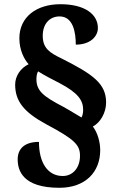

<svg xmlns="http://www.w3.org/2000/svg" viewBox="-20 -780 551 912"><path d="M262 112C385 112 456 38 456 -67C456 -106 443 -151 421 -179C456 -197 484 -244 484 -293C484 -383 422 -427 271 -503C217 -529 183 -550 183 -610C183 -668 217 -702 263 -702C328 -702 340 -625 340 -568C409 -568 445 -607 445 -647C445 -712 383 -760 267 -760C154 -760 72 -700 72 -598C72 -540 96 -497 116 -475C78 -457 52 -419 52 -378C52 -300 93 -247 201 -189C334 -118 360 -92 360 -40C360 17 326 56 278 56C206 56 165 -8 165 -106C96 -106 64 -73 64 -23C64 30 88 112 262 112ZM367 -222C347 -233 325 -248 282 -272C186 -322 153 -348 153 -404C153 -416 155 -432 161 -441C191 -422 226 -404 265 -384C350 -339 375 -304 375 -258C375 -242 371 -228 367 -222Z"/></svg>

Font: Noto Serif Georgian SemiCondensed Black
Style: Regular
Weight: 900
Width: 4
Designer: Monotype Design Team, Akaki Razmadze
Foundry: Google LLC
Version: Version 2.003